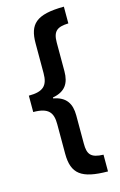

<svg xmlns="http://www.w3.org/2000/svg" viewBox="-132 -771 616 986"><g transform="rotate(-15 176.0 -278.0)"><path d="M314 160V71C246 69 231 46 231 -10V-160C231 -223 206 -263 139 -275V-280C206 -292 231 -331 231 -395V-547C231 -608 254 -625 314 -627V-716C165 -715 125 -673 125 -571V-413C125 -347 99 -321 22 -321V-234C104 -234 125 -203 125 -142V15C125 123 174 159 314 160Z"/></g></svg>

Font: Noto Sans Gujarati ExtraCondensed SemiBold
Style: Regular
Weight: 600
Width: 2
Designer: Jelle Bosma - Monotype Design Team, Universal Thirst
Foundry: Monotype Imaging Inc.
Version: Version 2.106